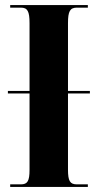

<svg xmlns="http://www.w3.org/2000/svg" viewBox="-20 -734 384 754"><path d="M20 0H325V-10H282C255 -10 247 -23 247 -68V-367H333V-377H247V-643C247 -690 255 -704 282 -704H325V-714H20V-704H62C88 -704 96 -690 96 -643V-377H11V-367H96V-67C96 -23 88 -10 62 -10H20Z"/></svg>

Font: Noto Serif Display Condensed Extra
Style: Regular
Weight: 800
Width: 3
Designer: Monotype Design Team
Foundry: Monotype Imaging Inc.
Version: Version 1.900